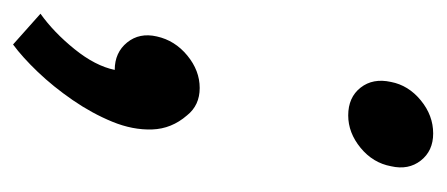

<svg xmlns="http://www.w3.org/2000/svg" viewBox="-230 -298 668 287"><g transform="rotate(90 103.5 -154.0)"><path d="M132 -341Q105 -341 90.5 -359.5Q76 -378 82 -405Q87 -431 109.5 -449.5Q132 -468 159 -468Q185 -468 199.5 -449.5Q214 -431 208 -405Q203 -378 180.5 -359.5Q158 -341 132 -341ZM64 8Q38 8 23 -10.5Q8 -29 14 -55Q20 -82 42.5 -100.5Q65 -119 91 -119Q117 -119 132 -100Q152 -77 153 -48Q154 -19 141.5 11.5Q129 42 109 71Q89 100 67 123Q45 146 26 160L-20 119Q8 99 33 68Q58 37 64 8Z"/></g></svg>

Font: Epunda Sans Medium
Style: Italic
Weight: 500
Italic angle: -12.0243°
Designer: Simon Atzbach
Foundry: typofactur
Version: Version 2.204; ttfautohint (v1.8.4.7-5d5b)